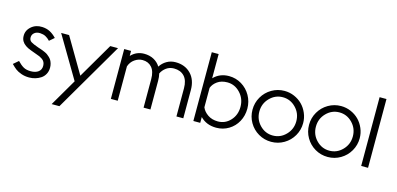

<svg xmlns="http://www.w3.org/2000/svg" viewBox="-77 -1194 3900 1888"><g transform="rotate(15 1873.0 -250.0)"><path d="M362.3 -436 313.5 -394Q291 -418 267.8 -430.2Q244.6 -442.4 212.4 -444.3Q175.3 -446.3 152.3 -426.8Q129.4 -407.2 130.9 -376Q132.3 -350.1 153.1 -336.4Q173.8 -322.8 230 -303.2Q232.9 -302.2 249.3 -296.9Q265.6 -291.5 274.2 -288.3Q282.7 -285.2 300.3 -277.3Q317.9 -269.5 328.4 -262Q338.9 -254.4 352.5 -241.7Q366.2 -229 374 -215.3Q381.8 -201.7 387.5 -182.6Q393.1 -163.6 393.1 -141.6Q393.1 -105 377.7 -76.2Q362.3 -47.4 336.7 -30.3Q311 -13.2 280.8 -4.2Q250.5 4.9 217.8 4.9Q173.8 4.9 137 -8.3Q100.1 -21.5 77.9 -38.6Q55.7 -55.7 29.8 -82.5L81.1 -126.5Q114.7 -91.3 143.6 -75Q172.4 -58.6 217.8 -58.6Q266.1 -58.6 294.7 -80.1Q323.2 -101.6 323.2 -141.1Q323.2 -162.1 315.2 -178.5Q307.1 -194.8 291.5 -205.6Q275.9 -216.3 262.5 -222.4Q249 -228.5 229 -234.9Q156.7 -260.7 135.7 -271Q78.1 -299.8 64.9 -346.2Q61.5 -358.4 61 -372.6Q58.1 -430.7 104 -471.2Q149.9 -511.7 215.8 -508.3Q260.3 -506.3 294.9 -488.5Q329.6 -470.7 362.3 -436Z M579.6 200.2H500.5L661.1 -74.7L409.7 -500H490.7L700.7 -142.6L909.7 -500H988.8Z M1119.6 -507.3V-456.1Q1174.8 -513.7 1252.9 -513.7Q1306.6 -513.7 1349.4 -491.5Q1392.1 -469.2 1418 -427.2Q1442.9 -466.3 1482.9 -489.7Q1522.9 -513.2 1572.8 -513.2Q1668.5 -513.2 1727.8 -452.6Q1787.1 -392.1 1787.1 -287.1V0H1717.3V-287.1Q1717.3 -367.7 1678.7 -408.7Q1640.1 -449.7 1572.8 -449.7Q1528.8 -449.7 1495.4 -425.5Q1461.9 -401.4 1444.3 -364.7Q1452.6 -333 1452.6 -291V0H1382.8V-291Q1382.8 -368.7 1347.7 -409.2Q1312.5 -449.7 1252.9 -449.7Q1211.4 -449.7 1173.6 -423.3Q1135.7 -397 1119.6 -350.1V0H1049.8V-507.3Z M1959.5 -700.2V-453.6Q2021.5 -517.6 2115.7 -517.6Q2185.1 -517.6 2243.9 -482.2Q2302.7 -446.8 2336.9 -386.2Q2371.1 -325.7 2371.1 -253.9Q2371.1 -182.1 2338.6 -122.6Q2306.2 -63 2249 -28.6Q2191.9 5.9 2122.6 5.9Q2022 5.9 1959.5 -59.1V0H1889.6V-224.6L1889.2 -228.5L1889.6 -228V-700.2ZM1959.5 -356V-158.2Q1976.6 -116.7 2019.5 -87.4Q2062.5 -58.1 2122.6 -58.1Q2197.3 -58.1 2249.3 -114.3Q2301.3 -170.4 2301.3 -253.9Q2301.3 -336.9 2246.3 -395.3Q2191.4 -453.6 2115.7 -453.6Q2054.7 -453.6 2014.4 -424.8Q1974.1 -396 1959.5 -356Z M2938 -258.8Q2938 -189 2903.6 -129.4Q2869.1 -69.8 2809.8 -34.9Q2750.5 0 2680.2 0Q2609.9 0 2550.5 -34.7Q2491.2 -69.3 2456.8 -128.9Q2422.4 -188.5 2422.4 -258.8Q2422.4 -329.1 2457 -388.9Q2491.7 -448.7 2551.3 -483.4Q2610.8 -518.1 2680.2 -518.1Q2732.9 -518.1 2780.5 -497.6Q2828.1 -477.1 2862.5 -442.4Q2897 -407.7 2917.5 -359.6Q2938 -311.5 2938 -258.8ZM2868.2 -258.8Q2868.2 -339.8 2812.7 -396.7Q2757.3 -453.6 2680.2 -453.6Q2603.5 -453.6 2547.9 -396.7Q2492.2 -339.8 2492.2 -258.8Q2492.2 -177.7 2547.6 -120.8Q2603 -64 2680.2 -64Q2757.3 -64 2812.7 -121.1Q2868.2 -178.2 2868.2 -258.8Z M3513.7 -258.8Q3513.7 -189 3479.2 -129.4Q3444.8 -69.8 3385.5 -34.9Q3326.2 0 3255.9 0Q3185.5 0 3126.2 -34.7Q3066.9 -69.3 3032.5 -128.9Q2998 -188.5 2998 -258.8Q2998 -329.1 3032.7 -388.9Q3067.4 -448.7 3127 -483.4Q3186.5 -518.1 3255.9 -518.1Q3308.6 -518.1 3356.2 -497.6Q3403.8 -477.1 3438.2 -442.4Q3472.7 -407.7 3493.2 -359.6Q3513.7 -311.5 3513.7 -258.8ZM3443.8 -258.8Q3443.8 -339.8 3388.4 -396.7Q3333 -453.6 3255.9 -453.6Q3179.2 -453.6 3123.5 -396.7Q3067.9 -339.8 3067.9 -258.8Q3067.9 -177.7 3123.3 -120.8Q3178.7 -64 3255.9 -64Q3333 -64 3388.4 -121.1Q3443.8 -178.2 3443.8 -258.8Z M3598.1 0V-700.2H3668V0Z"/></g></svg>

Font: LilGrotesk
Style: Regular
Weight: 400
Designer: BSozoo
Foundry: BSozoo
Version: Version 1.004;PS 001.004;hotconv 1.0.70;makeotf.lib2.5.58329